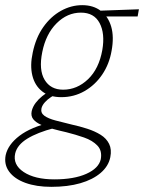

<svg xmlns="http://www.w3.org/2000/svg" viewBox="-74 -436 559 745"><path d="M125 289Q67 289 24.5 273.5Q-18 258 -38.5 230Q-59 202 -52 166Q-43 125 1.5 91Q46 57 127 38L136 61Q71 78 32 102Q-7 126 -15 159Q-25 203 18 231.5Q61 260 137 260Q213 260 261 238.5Q309 217 317 182Q323 149 304 129Q285 109 252 97.5Q219 86 183 77Q156 71 130.5 64Q105 57 85 48Q65 39 55 26.5Q45 14 49 -5Q53 -22 64.5 -37Q76 -52 90 -63Q104 -74 117 -82L146 -72Q136 -67 123.5 -59Q111 -51 100.5 -39.5Q90 -28 87 -16Q83 2 98 13Q113 24 141.5 31.5Q170 39 203 47Q235 54 264.5 63.5Q294 73 316.5 87Q339 101 349.5 122.5Q360 144 354 174Q347 209 316.5 235Q286 261 237.5 275Q189 289 125 289ZM164 -59Q118 -59 89.5 -81.5Q61 -104 51.5 -143Q42 -182 53 -232Q65 -290 94 -331Q123 -372 162.5 -394Q202 -416 245 -416Q288 -416 317 -394Q346 -372 357.5 -332.5Q369 -293 359 -239Q350 -187 322.5 -146.5Q295 -106 254 -82.5Q213 -59 164 -59ZM171 -88Q225 -88 267.5 -128.5Q310 -169 323 -242Q334 -306 312.5 -346.5Q291 -387 240 -387Q187 -387 145.5 -345.5Q104 -304 90 -234Q76 -165 99 -126.5Q122 -88 171 -88ZM460 -372H313L299 -394L465 -400Z"/></svg>

Font: Ysabeau Office ExtraLight
Style: Italic
Weight: 250
Italic angle: -12°
Designer: Christian Thalmann (Catharsis Fonts)
Version: Version 2.001;gftools[0.9.30]; featfreeze: tnum,lnum,ss02